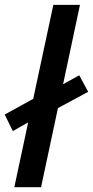

<svg xmlns="http://www.w3.org/2000/svg" viewBox="-28 -780 388 800"><path d="M89.4 -270 25.4 -233.9 -8.3 -302.7 110.4 -368.2 194.3 -759.8H305.2L234.9 -429.2L302.2 -466.3L339.4 -397.5L213.4 -329.6L143.1 0H31.7Z"/></svg>

Font: Viking Open Sans Light
Style: Bold Italic
Weight: 600
Italic angle: -12°
Foundry: Ascender Corporation
Version: Version 2.000